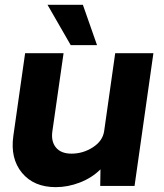

<svg xmlns="http://www.w3.org/2000/svg" viewBox="-20 -770 678 795"><path d="M272.9 -583 176.8 -750H323.2L381.8 -583ZM615.2 -549.8 537.1 0H395L396 -68.8Q360.8 -33.7 311 -14.4Q261.2 4.9 210.9 4.9Q120.1 4.9 71 -54.4Q22 -113.8 35.2 -207L84 -549.8H243.2L196.8 -226.1Q190.9 -184.1 211.9 -158.9Q232.9 -133.8 275.9 -133.8Q323.7 -133.8 364.3 -159.9Q404.8 -186 411.1 -226.1L457 -549.8Z"/></svg>

Font: Oakes Grotesk
Style: Bold Italic
Weight: 700
Designer: Samuel Oakes
Foundry: Samuel Oakes
Version: Version 1.0 | wf-rip DC20170320